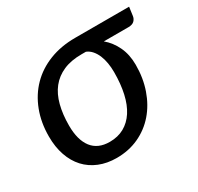

<svg xmlns="http://www.w3.org/2000/svg" viewBox="-116 -644 813 788"><g transform="rotate(-30 290.0 -250.0)"><path d="M419.5 -434Q449.5 -409 467.2 -371.5Q485 -334 485 -285.5Q485 -222.5 466.2 -169Q447.5 -115.5 413.5 -76.2Q379.5 -37 332 -15Q284.5 7 227 7Q181.5 7 144.8 -8Q108 -23 82.2 -51Q56.5 -79 42.8 -118.8Q29 -158.5 29 -208.5Q29 -274.5 50 -329.2Q71 -384 109.5 -423.2Q148 -462.5 202.8 -484Q257.5 -505.5 325 -505.5H580.5L575 -465.5Q573.5 -452.5 564.2 -443.2Q555 -434 535.5 -434ZM393 -304Q393 -326.5 389.5 -347.2Q386 -368 378.8 -385.2Q371.5 -402.5 360.5 -415.2Q349.5 -428 334.5 -434H314Q263.5 -434 227.5 -418.2Q191.5 -402.5 168.2 -373.2Q145 -344 134 -301.5Q123 -259 123 -206Q123 -138 151.2 -101.2Q179.5 -64.5 235 -64.5Q274 -64.5 303.5 -81Q333 -97.5 353 -128.2Q373 -159 383 -203.5Q393 -248 393 -304Z"/></g></svg>

Font: Lato Medium
Style: Italic
Weight: 500
Italic angle: -7°
Designer: Lukasz Dziedzic
Foundry: tyPoland Lukasz Dziedzic
Version: Version 2.006; 2014-01-15